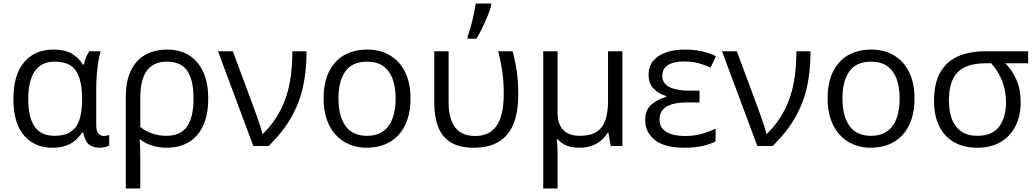

<svg xmlns="http://www.w3.org/2000/svg" viewBox="-20 -825 5854 1085"><path d="M288.6 -57.6Q344.7 -57.6 378.7 -79.6Q412.6 -101.6 428.2 -146.7Q443.8 -191.9 443.8 -260.7V-268.6Q443.8 -371.1 409.9 -423.8Q376 -476.6 288.6 -476.6Q212.9 -476.6 176.3 -422.4Q139.6 -368.2 139.6 -264.6Q139.6 -162.1 175.5 -109.9Q211.4 -57.6 288.6 -57.6ZM275.4 9.8Q175.8 9.8 115.7 -59.6Q55.7 -128.9 55.7 -265.6Q55.7 -400.9 115.7 -472.9Q175.8 -544.9 283.7 -544.9Q343.3 -544.9 383.1 -523.4Q422.9 -502 448.2 -460H454.1Q458 -478.5 465.8 -499Q473.6 -519.5 484.4 -535.2H548.8Q541.5 -512.7 535.9 -478Q530.3 -443.4 527.1 -404.3Q523.9 -365.2 523.9 -328.6V-118.2Q523.9 -84 536.1 -70.3Q548.3 -56.6 566.4 -56.6Q574.2 -56.6 583.3 -58.3Q592.3 -60.1 597.2 -62V-2.4Q592.3 0.5 583.5 3.2Q574.7 5.9 564.2 7.8Q553.7 9.8 543 9.8Q505.9 9.8 482.7 -8.8Q459.5 -27.3 450.2 -76.2H443.8Q428.7 -52.7 407 -33.2Q385.3 -13.7 353.3 -2Q321.3 9.8 275.4 9.8Z M1156.7 -268.1Q1156.7 -177.7 1128.4 -115.7Q1100.1 -53.7 1047.4 -22Q994.6 9.8 921.4 9.8Q878.9 9.8 840.3 -2.2Q801.8 -14.2 772.9 -36.1H768.6Q771 -18.1 772 16.4Q772.9 50.8 772.9 94.2V240.2H690.9V-275.9Q690.9 -366.2 719.5 -425.8Q748 -485.4 801 -515.1Q854 -544.9 926.8 -544.9Q995.6 -544.9 1047.4 -513.2Q1099.1 -481.4 1127.9 -419.7Q1156.7 -357.9 1156.7 -268.1ZM923.3 -476.6Q846.7 -476.6 809.8 -425.5Q772.9 -374.5 772.9 -273.9V-107.9Q802.2 -83 840.6 -70.3Q878.9 -57.6 920.9 -57.6Q1001 -57.6 1037.4 -110.8Q1073.7 -164.1 1073.7 -268.1Q1073.7 -372.6 1038.3 -424.6Q1002.9 -476.6 923.3 -476.6Z M1211.9 -535.2H1295.9L1410.2 -227.1Q1418.5 -205.6 1429 -175.5Q1439.5 -145.5 1449 -116.7Q1458.5 -87.9 1462.9 -69.3H1466.8Q1528.8 -131.3 1564.9 -201.7Q1601.1 -272 1616.7 -354.2Q1632.3 -436.5 1632.3 -535.2H1712.4Q1712.4 -429.2 1693.1 -338.1Q1673.8 -247.1 1627.2 -164.3Q1580.6 -81.5 1498.5 0H1411.6Z M2299.8 -268.6Q2299.8 -202.6 2282.7 -150.9Q2265.6 -99.1 2233.4 -63.5Q2201.2 -27.8 2155.5 -9Q2109.9 9.8 2052.2 9.8Q1998.5 9.8 1953.9 -9Q1909.2 -27.8 1876.7 -63.5Q1844.2 -99.1 1826.4 -150.9Q1808.6 -202.6 1808.6 -268.6Q1808.6 -356.4 1838.4 -418.2Q1868.2 -480 1923.6 -512.5Q1979 -544.9 2055.7 -544.9Q2128.9 -544.9 2183.8 -512.2Q2238.8 -479.5 2269.3 -417.7Q2299.8 -356 2299.8 -268.6ZM1892.6 -268.6Q1892.6 -204.1 1909.7 -156.7Q1926.8 -109.4 1962.4 -83.5Q1998 -57.6 2054.2 -57.6Q2109.9 -57.6 2145.8 -83.5Q2181.6 -109.4 2198.7 -156.7Q2215.8 -204.1 2215.8 -268.6Q2215.8 -332.5 2198.7 -379.2Q2181.6 -425.8 2146 -451.2Q2110.4 -476.6 2053.7 -476.6Q1970.2 -476.6 1931.4 -421.4Q1892.6 -366.2 1892.6 -268.6Z M2659.2 9.8Q2572.8 9.8 2523.7 -22.9Q2474.6 -55.7 2454.3 -112.5Q2434.1 -169.4 2434.1 -241.7V-535.2H2515.1V-244.6Q2515.1 -156.2 2551.3 -106.4Q2587.4 -56.6 2665.5 -56.6Q2747.1 -56.6 2786.9 -115Q2826.7 -173.3 2826.7 -295.4Q2826.7 -364.3 2818.6 -419.9Q2810.5 -475.6 2795.4 -535.2H2877Q2887.2 -495.6 2894.3 -458.5Q2901.4 -421.4 2905 -381.1Q2908.7 -340.8 2908.7 -292Q2908.7 -137.7 2845.7 -64Q2782.7 9.8 2659.2 9.8ZM2622.6 -606V-619.1Q2629.4 -637.7 2636.5 -661.1Q2643.6 -684.6 2649.7 -710Q2655.8 -735.4 2660.6 -760Q2665.5 -784.7 2668.5 -805.2H2755.9V-794.4Q2750.5 -771.5 2736.8 -737.8Q2723.1 -704.1 2706.1 -668.9Q2689 -633.8 2672.4 -606Z M3497.1 -535.2V0H3431.2L3418.5 -74.2H3414.1Q3397.5 -47.9 3374.5 -29.1Q3351.6 -10.3 3321 -0.2Q3290.5 9.8 3251 9.8Q3209 9.8 3179.4 -3.4Q3149.9 -16.6 3130.4 -39.1H3126.5Q3127.9 -27.3 3128.9 -10Q3129.9 7.3 3130.4 29.1Q3130.9 50.8 3130.9 76.7V240.2H3049.8V-535.2H3130.9V-189.5Q3130.9 -124.5 3162.1 -91.1Q3193.4 -57.6 3256.3 -57.6Q3316.9 -57.6 3351.6 -80.3Q3386.2 -103 3401.1 -146.7Q3416 -190.4 3416 -253.4V-535.2Z M3933.1 -312.5V-246.1H3861.8Q3810.1 -246.1 3775.6 -235.4Q3741.2 -224.6 3724.1 -203.1Q3707 -181.6 3707 -149.4Q3707 -116.2 3725.8 -95.7Q3744.6 -75.2 3777.3 -65.9Q3810.1 -56.6 3851.6 -56.6Q3906.2 -56.6 3948.5 -69.3Q3990.7 -82 4023.9 -97.7V-25.9Q3993.7 -10.3 3950.7 -0.2Q3907.7 9.8 3847.2 9.8Q3734.4 9.8 3680.2 -34.4Q3626 -78.6 3626 -145Q3626 -204.6 3660.9 -234.1Q3695.8 -263.7 3744.6 -277.3V-282.2Q3698.7 -295.9 3671.9 -325.9Q3645 -356 3645 -403.3Q3645 -449.2 3671.1 -480.7Q3697.3 -512.2 3743.2 -528.6Q3789.1 -544.9 3847.7 -544.9Q3904.3 -544.9 3945.3 -535.4Q3986.3 -525.9 4025.9 -507.8L3995.6 -442.9Q3962.9 -458 3928 -467.8Q3893.1 -477.5 3847.2 -477.5Q3785.2 -477.5 3753.9 -457Q3722.7 -436.5 3722.7 -397.5Q3722.7 -352.1 3764.4 -332.3Q3806.2 -312.5 3877.4 -312.5Z M4060.1 -535.2H4144L4258.3 -227.1Q4266.6 -205.6 4277.1 -175.5Q4287.6 -145.5 4297.1 -116.7Q4306.6 -87.9 4311 -69.3H4314.9Q4377 -131.3 4413.1 -201.7Q4449.2 -272 4464.8 -354.2Q4480.5 -436.5 4480.5 -535.2H4560.5Q4560.5 -429.2 4541.3 -338.1Q4522 -247.1 4475.3 -164.3Q4428.7 -81.5 4346.7 0H4259.8Z M5147.9 -268.6Q5147.9 -202.6 5130.9 -150.9Q5113.8 -99.1 5081.5 -63.5Q5049.3 -27.8 5003.7 -9Q4958 9.8 4900.4 9.8Q4846.7 9.8 4802 -9Q4757.3 -27.8 4724.9 -63.5Q4692.4 -99.1 4674.6 -150.9Q4656.7 -202.6 4656.7 -268.6Q4656.7 -356.4 4686.5 -418.2Q4716.3 -480 4771.7 -512.5Q4827.1 -544.9 4903.8 -544.9Q4977.1 -544.9 5032 -512.2Q5086.9 -479.5 5117.4 -417.7Q5147.9 -356 5147.9 -268.6ZM4740.7 -268.6Q4740.7 -204.1 4757.8 -156.7Q4774.9 -109.4 4810.5 -83.5Q4846.2 -57.6 4902.3 -57.6Q4958 -57.6 4993.9 -83.5Q5029.8 -109.4 5046.9 -156.7Q5064 -204.1 5064 -268.6Q5064 -332.5 5046.9 -379.2Q5029.8 -425.8 4994.1 -451.2Q4958.5 -476.6 4901.9 -476.6Q4818.4 -476.6 4779.5 -421.4Q4740.7 -366.2 4740.7 -268.6Z M5748 -246.6Q5748 -173.3 5720 -115.2Q5691.9 -57.1 5637 -23.7Q5582 9.8 5501 9.8Q5427.2 9.8 5372.6 -21Q5317.9 -51.8 5288.1 -110.8Q5258.3 -169.9 5258.3 -254.9Q5258.3 -354 5293.2 -415.8Q5328.1 -477.5 5393.3 -506.3Q5458.5 -535.2 5548.3 -535.2H5790V-467.3H5661.1Q5700.2 -428.7 5724.1 -374Q5748 -319.3 5748 -246.6ZM5342.3 -254.9Q5342.3 -197.3 5358.9 -152.8Q5375.5 -108.4 5411.1 -83Q5446.8 -57.6 5503.4 -57.6Q5587.9 -57.6 5626.5 -110.1Q5665 -162.6 5665 -245.1Q5665 -289.1 5655.3 -328.6Q5645.5 -368.2 5626.7 -402.8Q5607.9 -437.5 5581.1 -467.3H5548.3Q5443.8 -467.3 5393.1 -418.2Q5342.3 -369.1 5342.3 -254.9Z"/></svg>

Font: Wonky
Style: Regular
Weight: 400
Designer: Monotype Design Team
Foundry: Monotype Imaging Inc.
Version: Version 3.000